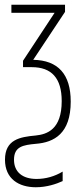

<svg xmlns="http://www.w3.org/2000/svg" viewBox="-20 -549 353 809"><path d="M131 240C177 240 218 226 244 214V174C211 194 173 205 134 205C75 205 39 176 39 124C39 68 78 62 131 57C208 51 278 14 278 -121C278 -236 225 -295 120 -297L254 -499V-529H28V-495H210L77 -293V-266H114C197 -266 240 -220 240 -123C240 -3 178 17 130 22C64 28 1 39 1 124C1 205 60 240 131 240Z"/></svg>

Font: Noto Sans ExtraCondensed ExtraLight
Style: Regular
Weight: 200
Width: 2
Designer: Monotype Design Team
Foundry: Monotype Imaging Inc.
Version: Version 2.013